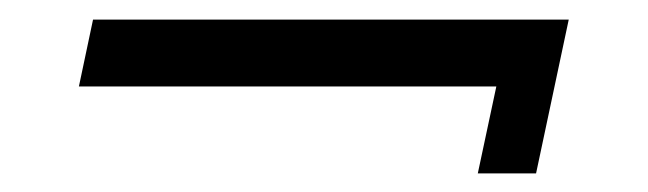

<svg xmlns="http://www.w3.org/2000/svg" viewBox="-20 -386 678 201"><path d="M499.6 -295.5 480.2 -204.5H541.2L575.4 -365.5H77.4L62.6 -295.5Z"/></svg>

Font: Hussar Nova
Style: RgIta
Weight: 700
Foundry: Cannot Into Space Fonts
Version: Version 0.99